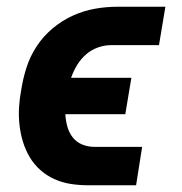

<svg xmlns="http://www.w3.org/2000/svg" viewBox="-20 -550 540 570"><path d="M241 0Q215 0 189.5 -4Q164 -8 141 -18.5Q118 -29 99.5 -45.5Q81 -62 68.5 -83Q56 -104 48.5 -128Q41 -152 38 -178Q35 -204 36.5 -230.5Q38 -257 43 -283Q48 -316 58.5 -349Q69 -382 88.5 -412Q108 -442 136 -465.5Q164 -489 196 -503.5Q228 -518 261.5 -524Q295 -530 329 -530H471L452 -416H310Q290 -416 270.5 -409Q251 -402 235.5 -388.5Q220 -375 209 -357Q198 -339 191 -319H370L352 -211H174Q175 -192 180 -174Q185 -156 196 -142Q207 -128 224 -121Q241 -114 260 -114H402L384 0Z"/></svg>

Font: Iosevka Curly Slab HvObl
Style: Regular
Weight: 900
Italic angle: -9°
Monospace: yes
Designer: Belleve Invis
Foundry: Belleve Invis
Version: Version 11.1.0; ttfautohint (v1.8.3)